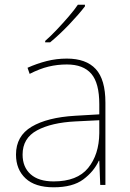

<svg xmlns="http://www.w3.org/2000/svg" viewBox="-20 -786 551 816"><path d="M264 -537Q346 -537 387 -492.5Q428 -448 428 -350V0H406L402 -103H400Q379 -57 334 -23.5Q289 10 208 10Q129 10 88.5 -28Q48 -66 48 -129Q48 -208 114.5 -247.5Q181 -287 299 -294L402 -300V-343Q402 -433 368 -472.5Q334 -512 264 -512Q224 -512 186.5 -503Q149 -494 106 -472L97 -498Q137 -516 178.5 -526.5Q220 -537 264 -537ZM301 -270Q199 -265 137.5 -232Q76 -199 76 -129Q76 -76 110 -45.5Q144 -15 208 -15Q308 -15 354.5 -72Q401 -129 402 -220V-275ZM341 -766V-759Q315 -725 274 -682Q233 -639 193 -606H172V-612Q195 -632 221.5 -660Q248 -688 272.5 -716.5Q297 -745 311 -766Z"/></svg>

Font: Noto Sans Cherokee Thin
Style: Regular
Weight: 100
Designer: Monotype Design Team
Foundry: Monotype Imaging Inc.
Version: Version 2.001; ttfautohint (v1.8.4.7-5d5b)